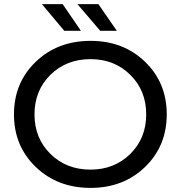

<svg xmlns="http://www.w3.org/2000/svg" viewBox="-20 -907 880 935"><path d="M293 -757 184 -887H285L374 -757ZM468 -757 357 -887H459L549 -757ZM421 8Q260 8 154 -94Q48 -196 48 -350Q48 -504 154 -606Q260 -708 421 -708Q581 -708 686.5 -606Q792 -504 792 -350Q792 -196 686.5 -94Q581 8 421 8ZM421 -81Q537 -81 614.5 -157.5Q692 -234 692 -350Q692 -466 614.5 -542.5Q537 -619 421 -619Q303 -619 225.5 -542.5Q148 -466 148 -350Q148 -234 225.5 -157.5Q303 -81 421 -81Z"/></svg>

Font: Montserrat
Style: Regular
Weight: 500
Designer: Julieta Ulanovsky
Foundry: Julieta Ulanovsky
Version: Version 7.200;PS 007.200;hotconv 1.0.88;makeotf.lib2.5.64775